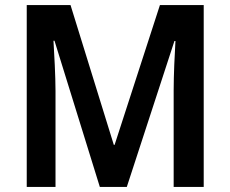

<svg xmlns="http://www.w3.org/2000/svg" viewBox="-20 -734 904 754"><path d="M372 0H478L665 -573H669C666 -524 662 -437 662 -380V0H780V-714H608L430 -165H427L257 -714H85V0H198V-376C198 -435 193 -524 190 -574H194Z"/></svg>

Font: Noto Sans Gurmukhi SemiCondensed SemiBold
Style: Regular
Weight: 600
Width: 4
Designer: Jelle Bosma - Monotype Design Team
Foundry: Monotype Imaging Inc.
Version: Version 2.004